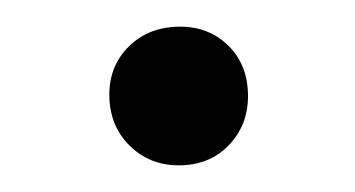

<svg xmlns="http://www.w3.org/2000/svg" viewBox="-20 -324 266 144"><path d="M114 -200Q92 -200 77 -215Q62 -230 62 -253Q62 -275 77 -289.5Q92 -304 115 -304Q137 -304 151.5 -289.5Q166 -275 166 -252Q166 -230 151.5 -215Q137 -200 114 -200Z"/></svg>

Font: Manuale Light
Style: Italic
Weight: 300
Italic angle: -11°
Version: Version 1.002